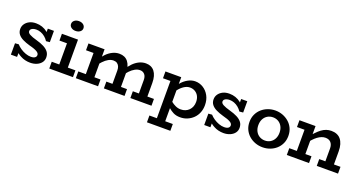

<svg xmlns="http://www.w3.org/2000/svg" viewBox="-47 -1462 4578 2445"><g transform="rotate(20 2242.0 -239.5)"><path d="M304 14Q270 14 236.5 6Q203 -2 174 -18Q148 -31 125 -50V1H41V-153L90 -157Q112 -132 145 -109.5Q178 -87 215.5 -73.5Q253 -60 287 -60Q311 -60 327 -65.5Q343 -71 352 -82Q361 -93 361 -108Q361 -121 353.5 -132Q346 -143 330 -152.5Q314 -162 288.5 -171.5Q263 -181 226 -190Q170 -206 128.5 -226.5Q87 -247 64 -276.5Q41 -306 41 -348Q41 -386 62 -416.5Q83 -447 120 -465.5Q157 -484 208 -484Q252 -484 291.5 -470.5Q331 -457 363 -431Q366 -428 370 -424V-471H453V-318L403 -313Q384 -343 357 -365Q330 -387 299.5 -398.5Q269 -410 238 -410Q215 -410 196.5 -404Q178 -398 167.5 -387Q157 -376 157 -361Q157 -348 165 -338Q173 -328 189.5 -319Q206 -310 230.5 -301Q255 -292 288 -283Q343 -268 386 -246.5Q429 -225 453 -194Q477 -163 477 -118Q477 -78 454 -48.5Q431 -19 392 -2.5Q353 14 304 14Z M561 0V-92H663V-379H561V-471H779V-92H882V0ZM710 -564Q675 -564 651 -582.5Q627 -601 627 -629Q627 -659 651 -678Q675 -697 710 -697Q748 -697 771.5 -678Q795 -659 795 -629Q795 -601 771 -582.5Q747 -564 710 -564Z M921 -379V-471H1139V-372Q1152 -388 1166 -403Q1204 -441 1247.5 -462Q1291 -483 1338 -483Q1376 -483 1405.5 -470Q1435 -457 1456 -430.5Q1477 -404 1488 -365Q1489 -363 1489 -360Q1507 -383 1526 -403Q1563 -441 1606.5 -462Q1650 -483 1697 -483Q1734 -483 1763.5 -470Q1793 -457 1814 -430.5Q1835 -404 1846 -365Q1857 -326 1857 -275V-92H1946V0H1660V-92H1742V-272Q1742 -295 1737 -313.5Q1732 -332 1721 -346Q1710 -360 1694 -368Q1678 -376 1656 -376Q1623 -376 1588.5 -357.5Q1554 -339 1521 -304Q1510 -292 1499 -278Q1499 -277 1499 -275V-92H1581V0H1301V-92H1384V-272Q1384 -303 1374.5 -326Q1365 -349 1345.5 -362.5Q1326 -376 1296 -376Q1263 -376 1229 -357.5Q1195 -339 1162 -304Q1150 -291 1139 -278V-92H1222V0H921V-92H1023V-379Z M2337 14Q2282 14 2242 -7Q2206 -26 2178 -51V126H2281V218H1964V126H2065V-379H1964V-471H2178V-380Q2180 -382 2182 -385Q2221 -431 2269 -457Q2317 -483 2366 -483Q2424 -483 2474 -452Q2524 -421 2554 -366Q2584 -311 2584 -238Q2584 -184 2565.5 -137.5Q2547 -91 2513 -57.5Q2479 -24 2434.5 -5Q2390 14 2337 14ZM2178 -292V-137Q2206 -114 2237 -100Q2272 -83 2310 -83Q2345 -83 2373 -94.5Q2401 -106 2421.5 -127Q2442 -148 2453 -176.5Q2464 -205 2464 -239Q2464 -283 2447 -316Q2430 -349 2399 -367.5Q2368 -386 2329 -386Q2290 -386 2251 -361Q2212 -336 2178 -292Z M2924 14Q2890 14 2856.5 6Q2823 -2 2794 -18Q2768 -31 2745 -50V1H2661V-153L2710 -157Q2732 -132 2765 -109.5Q2798 -87 2835.5 -73.5Q2873 -60 2907 -60Q2931 -60 2947 -65.5Q2963 -71 2972 -82Q2981 -93 2981 -108Q2981 -121 2973.5 -132Q2966 -143 2950 -152.5Q2934 -162 2908.5 -171.5Q2883 -181 2846 -190Q2790 -206 2748.5 -226.5Q2707 -247 2684 -276.5Q2661 -306 2661 -348Q2661 -386 2682 -416.5Q2703 -447 2740 -465.5Q2777 -484 2828 -484Q2872 -484 2911.5 -470.5Q2951 -457 2983 -431Q2986 -428 2990 -424V-471H3073V-318L3023 -313Q3004 -343 2977 -365Q2950 -387 2919.5 -398.5Q2889 -410 2858 -410Q2835 -410 2816.5 -404Q2798 -398 2787.5 -387Q2777 -376 2777 -361Q2777 -348 2785 -338Q2793 -328 2809.5 -319Q2826 -310 2850.5 -301Q2875 -292 2908 -283Q2963 -268 3006 -246.5Q3049 -225 3073 -194Q3097 -163 3097 -118Q3097 -78 3074 -48.5Q3051 -19 3012 -2.5Q2973 14 2924 14Z M3453 14Q3401 14 3353.5 -3.5Q3306 -21 3269 -53.5Q3232 -86 3210.5 -131.5Q3189 -177 3189 -234Q3189 -291 3210.5 -337Q3232 -383 3269 -415.5Q3306 -448 3353.5 -465.5Q3401 -483 3453 -483Q3504 -483 3551 -465.5Q3598 -448 3635.5 -415.5Q3673 -383 3694.5 -337Q3716 -291 3716 -234Q3716 -177 3695 -131.5Q3674 -86 3637.5 -53.5Q3601 -21 3553.5 -3.5Q3506 14 3453 14ZM3453 -77Q3493 -77 3525.5 -96Q3558 -115 3577 -150.5Q3596 -186 3596 -234Q3596 -282 3577 -317.5Q3558 -353 3525.5 -372Q3493 -391 3453 -391Q3413 -391 3380 -372Q3347 -353 3328 -317.5Q3309 -282 3309 -234Q3309 -186 3328 -150.5Q3347 -115 3380 -96Q3413 -77 3453 -77Z M3780 0V-92H3882V-379H3780V-471H3998V-362Q4008 -373 4019 -384Q4049 -416 4079.5 -438.5Q4110 -461 4142 -472Q4174 -483 4211 -483Q4252 -483 4284.5 -469.5Q4317 -456 4339 -429Q4361 -402 4373 -362Q4385 -322 4385 -268V-92H4474V0H4186V-92H4269V-266Q4269 -291 4262.5 -311Q4256 -331 4243.5 -345.5Q4231 -360 4212 -367.5Q4193 -375 4169 -375Q4143 -375 4116.5 -364.5Q4090 -354 4063 -334Q4036 -314 4010 -285Q4004 -278 3998 -271V-92H4081V0Z"/></g></svg>

Font: BioRhyme ExtraBold SemiBold
Style: Regular
Weight: 600
Version: Version 1.600;gftools[0.9.33]